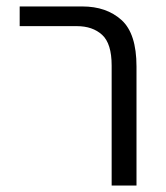

<svg xmlns="http://www.w3.org/2000/svg" viewBox="-20 -575 513 595"><path d="M326 0V-372Q326 -440 296.5 -467Q267 -494 218 -494H41V-555H235Q310 -555 356.5 -513Q403 -471 403 -369V0Z"/></svg>

Font: Assistant
Style: Regular
Weight: 400
Designer: Hebrew By Ben Nathan, Latin by Paul Hunt
Version: Version 3.000